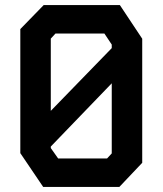

<svg xmlns="http://www.w3.org/2000/svg" viewBox="-20 -736 640 756"><path d="M152 -716 60 -621.5V-133L150 0H450L540 -95V-583.5L452 -716ZM180 -584 198.5 -604H391L420 -560.5V-546.5L180 -299.5ZM180 -153V-159L420 -408V-132L401.5 -112H209Z"/></svg>

Font: Kode Mono
Style: Regular
Weight: 400
Monospace: yes
Designer: Isa Ozler
Foundry: Kadena LLC
Version: Version 1.000;gftools[0.9.28]